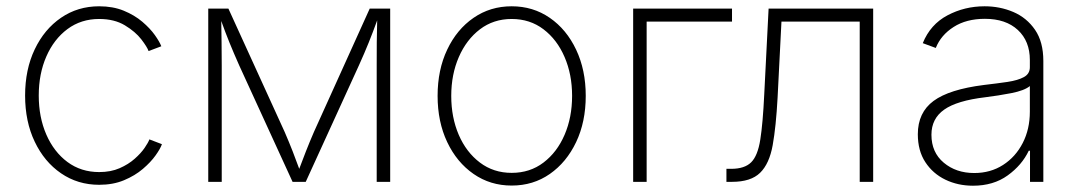

<svg xmlns="http://www.w3.org/2000/svg" viewBox="-20 -573 3398 605"><path d="M292.5 9.3Q225.1 9.3 172.4 -26.9Q119.6 -63 89.4 -126.5Q59.1 -189.9 59.1 -272Q59.1 -354 89.4 -417.5Q119.6 -481 172.4 -517.1Q225.1 -553.2 292.5 -553.2Q335.9 -553.2 369.9 -539.3Q403.8 -525.4 428.5 -504.4Q453.1 -483.4 468 -462.4Q482.9 -441.4 488.3 -427.2L448.2 -412.1Q443.8 -424.8 425.3 -449Q406.7 -473.1 373.5 -493.2Q340.3 -513.2 292.5 -513.2Q235.4 -513.2 192.6 -481.4Q149.9 -449.7 126 -395Q102.1 -340.3 102.1 -272Q102.1 -203.6 126 -148.9Q149.9 -94.2 192.6 -62.5Q235.4 -30.8 292.5 -30.8Q329.1 -30.8 356.9 -43Q384.8 -55.2 404.5 -72.8Q424.3 -90.3 435.8 -107.2Q447.3 -124 450.7 -133.8L490.2 -118.7Q485.4 -104.5 470.2 -83.3Q455.1 -62 430.2 -40.8Q405.3 -19.5 370.8 -5.1Q336.4 9.3 292.5 9.3Z M636.2 0V-545.9H699.7L877 -157.2Q891.1 -124.5 902.1 -96.4Q913.1 -68.4 922.9 -41Q933.1 -68.4 944.1 -96.4Q955.1 -124.5 969.2 -157.2L1145 -545.9H1209.5V0H1167V-367.2Q1167 -402.8 1167.2 -438.7Q1167.5 -474.6 1168.5 -508.8Q1155.3 -472.2 1142.1 -439.5Q1128.9 -406.7 1111.3 -367.7L943.4 0H901.9L733.4 -367.7Q716.3 -406.2 703.1 -438.7Q689.9 -471.2 677.2 -506.8Q677.7 -473.1 678.2 -437.7Q678.7 -402.3 678.7 -367.2V0Z M1592.3 11.7Q1524.9 11.7 1472.2 -24.9Q1419.4 -61.5 1389.2 -125.2Q1358.9 -189 1358.9 -271Q1358.9 -353 1389.2 -416.7Q1419.4 -480.5 1472.2 -516.8Q1524.9 -553.2 1592.3 -553.2Q1659.7 -553.2 1712.4 -516.8Q1765.1 -480.5 1795.4 -416.5Q1825.7 -352.5 1825.7 -271Q1825.7 -189 1795.4 -125.2Q1765.1 -61.5 1712.6 -24.9Q1660.2 11.7 1592.3 11.7ZM1592.3 -28.3Q1649.9 -28.3 1692.6 -60.8Q1735.4 -93.3 1759 -148.2Q1782.7 -203.1 1782.7 -271Q1782.7 -338.4 1759 -393.3Q1735.4 -448.2 1692.6 -480.7Q1649.9 -513.2 1592.3 -513.2Q1535.2 -513.2 1492.4 -480.7Q1449.7 -448.2 1425.8 -393.3Q1401.9 -338.4 1401.9 -271Q1401.9 -203.1 1425.5 -148.2Q1449.2 -93.3 1492.2 -60.8Q1535.2 -28.3 1592.3 -28.3Z M2286.6 -545.9V-504.9H2017.6V0H1975.1V-545.9Z M2269 0V-41H2283.7Q2326.2 -41 2346.9 -61.5Q2367.7 -82 2375.7 -133.1Q2383.8 -184.1 2388.2 -276.4L2401.9 -545.9H2731.4V0H2689V-504.9H2442.4L2430.2 -265.1Q2425.3 -174.3 2414.8 -115.7Q2404.3 -57.1 2375.2 -28.6Q2346.2 0 2286.6 0Z M3045.9 12.2Q2998.5 12.2 2959 -6.8Q2919.4 -25.9 2895.8 -62Q2872.1 -98.1 2872.1 -149.9Q2872.1 -218.3 2921.6 -254.9Q2971.2 -291.5 3080.1 -305.2Q3122.1 -310.1 3154.8 -314.9Q3187.5 -319.8 3206.3 -330.1Q3225.1 -340.3 3225.1 -361.3V-383.8Q3225.1 -443.4 3187.3 -478.5Q3149.4 -513.7 3083.5 -513.7Q3024.9 -513.7 2984.9 -488Q2944.8 -462.4 2928.7 -421.9L2887.7 -437Q2911.6 -496.1 2965.6 -524.7Q3019.5 -553.2 3082.5 -553.2Q3130.9 -553.2 3173.1 -535.2Q3215.3 -517.1 3241.5 -479Q3267.6 -440.9 3267.6 -380.9V0H3225.6V-98.1H3221.7Q3200.2 -52.7 3155.3 -20.3Q3110.4 12.2 3045.9 12.2ZM3049.8 -27.8Q3101.1 -27.8 3140.6 -53.2Q3180.2 -78.6 3202.6 -122.3Q3225.1 -166 3225.1 -221.2V-301.8Q3208 -287.6 3166.5 -279.5Q3125 -271.5 3085 -266.6Q2995.1 -255.9 2955.1 -227.5Q2915 -199.2 2915 -148.4Q2915 -92.8 2953.9 -60.3Q2992.7 -27.8 3049.8 -27.8Z"/></svg>

Font: Inter Extra Light
Style: Regular
Weight: 200
Designer: Rasmus Andersson
Foundry: rsms
Version: Version 4.000;git-3c8e0fc